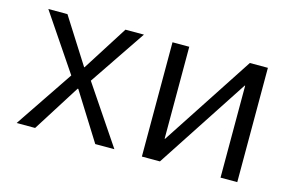

<svg xmlns="http://www.w3.org/2000/svg" viewBox="-73 -682 1273 843"><g transform="rotate(15 564.0 -260.0)"><path d="M54.7 -519.5H141.6L272.5 -313.5H274.4L405.3 -519.5H489.3L316.4 -263.7L494.1 0H407.2L272.5 -214.8H269.5L133.8 0H49.8L227.5 -263.7Z M695.3 -101.6H697.3L970.7 -519.5H1052.7V0H976.6V-418H974.6L701.2 0H619.1V-519.5H695.3Z"/></g></svg>

Font: Mgen+ 1c regular
Style: Regular
Weight: 400
Designer: [Source Han Sans]
Ryoko NISHIZUKA  (kana & ideographs); Paul D. Hunt (Latin, Greek & Cyrillic); Wenlong ZHANG  (bopomofo
Version: Version 1.059.20150602